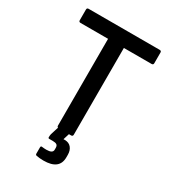

<svg xmlns="http://www.w3.org/2000/svg" viewBox="-204 -760 947 1062"><g transform="rotate(30 269.5 -229.0)"><path d="M230 0Q219 0 219 -11V-565H43Q32 -565 32 -576V-644Q32 -655 43 -655H497Q508 -655 508 -644V-576Q508 -565 497 -565H320V-11Q320 0 309 0ZM246 197Q222 197 201 193Q193 191 193 184V143Q193 134 201 135Q208 136 216 136.5Q224 137 230 137Q270 137 270 114V102Q270 88 262 82.5Q254 77 237 77H214Q207 77 207 70Q207 66 207.5 60Q208 54 209 50L233 -26Q235 -33 242 -33H297Q306 -33 302 -22L283 39H292Q318 39 332.5 56.5Q347 74 347 102V118Q347 197 246 197Z"/></g></svg>

Font: Sofia Sans SemiBold
Style: Regular
Weight: 600
Designer: Botio Nikoltchev, Ani Petrova
Foundry: lettersoup
Version: Version 4.101; ttfautohint (v1.8.4.7-5d5b)